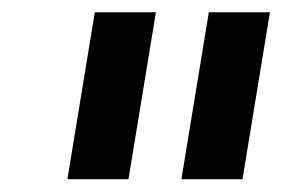

<svg xmlns="http://www.w3.org/2000/svg" viewBox="-20 -747 453 308"><path d="M271 -459.5 315 -727.3H413L369 -459.5ZM132.1 -727.3H230.1L186.1 -459.5H88.1Z"/></svg>

Font: Inter P Semi Bold
Style: Italic
Weight: 600
Italic angle: 9.39999°
Designer: Rasmus Andersson
Foundry: rsms
Version: Version 3.018;git-588b23468